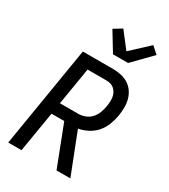

<svg xmlns="http://www.w3.org/2000/svg" viewBox="-235 -1104 1071 1215"><g transform="rotate(30 300.0 -496.5)"><path d="M382 0 268 -295H175L126 0H29L150 -735H372Q402 -735 431 -728.5Q460 -722 484 -706.5Q508 -691 524 -667.5Q540 -644 547.5 -616Q555 -588 554.5 -557.5Q554 -527 549 -496Q543 -462 530 -428Q517 -394 493 -366Q469 -338 435.5 -320.5Q402 -303 367 -297L483 0ZM188 -379H324Q348 -379 373 -389Q398 -399 415 -418.5Q432 -438 441 -462Q450 -486 454 -510Q457 -527 458 -543.5Q459 -560 457 -575.5Q455 -591 448 -605.5Q441 -620 430 -630.5Q419 -641 403.5 -646Q388 -651 372 -651H233ZM324 -815 240 -953 299 -989 388 -874 516 -993 565 -949 434 -815Z"/></g></svg>

Font: Iosevka Medium Extended
Style: Italic
Weight: 500
Width: 7
Italic angle: -9°
Monospace: yes
Designer: Belleve Invis
Foundry: Belleve Invis
Version: Version 32.5.0; ttfautohint (v1.8.4)